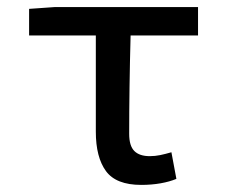

<svg xmlns="http://www.w3.org/2000/svg" viewBox="-20 -509 640 541"><path d="M378 12Q307 12 278.5 -27Q250 -66 250 -138V-409H62V-484L133 -489H538V-409H348Q346 -335 345 -265Q344 -195 344 -132Q344 -98 358.5 -83.5Q373 -69 402 -69Q417 -69 431.5 -72Q446 -75 463 -80L477 -5Q458 3 432.5 7.5Q407 12 378 12Z"/></svg>

Font: Source Code Pro Medium
Style: Regular
Weight: 500
Monospace: yes
Designer: Paul D. Hunt, Teo Tuominen
Foundry: Adobe Systems Incorporated
Version: Version 2.030;PS 1.000;hotconv 16.6.51;makeotf.lib2.5.65220